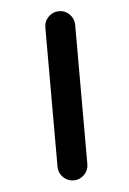

<svg xmlns="http://www.w3.org/2000/svg" viewBox="-44 -581 400 595"><g transform="rotate(-5 156.0 -284.0)"><path d="M115.2 -66.4V-500Q115.2 -519.5 128.9 -533.2Q142.6 -546.9 161.6 -546.9Q180.7 -546.9 194.3 -533.2Q208 -519.5 208 -500V-66.4Q208 -47.9 194.3 -34.2Q180.7 -20.5 161.6 -20.5Q142.6 -20.5 128.9 -34.2Q115.2 -47.9 115.2 -66.4Z"/></g></svg>

Font: Gen Jyuu Gothic P Regular
Style: Regular
Weight: 400
Designer: [Source Han Sans]
Ryoko NISHIZUKA  (kana & ideographs); Paul D. Hunt (Latin, Greek & Cyrillic); Wenlong ZHANG  (bopomofo
Version: Version 1.002.20150607